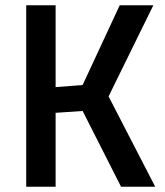

<svg xmlns="http://www.w3.org/2000/svg" viewBox="-20 -705 623 725"><path d="M190 -279 292 -286 437 0H566L390 -341L559 -685H432L292 -384L190 -376V-685H79V0H190Z"/></svg>

Font: Sunflower Medium
Style: Regular
Weight: 500
Designer: JIKJI
Foundry: JIKJI
Version: Version 1.00